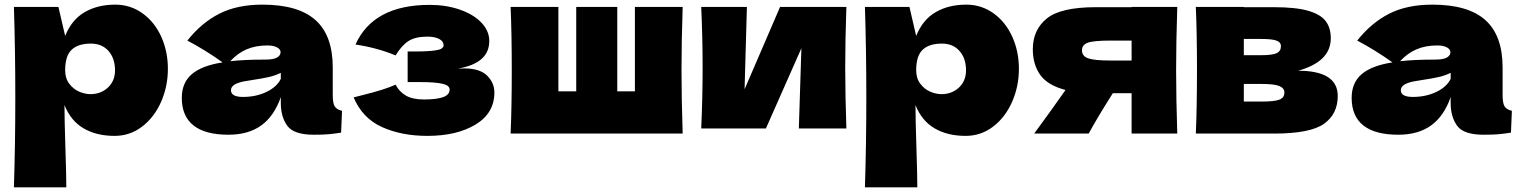

<svg xmlns="http://www.w3.org/2000/svg" viewBox="-20 -576 6560 828"><path d="M704 -279Q704 -204 675 -137.5Q646 -71 593.5 -30.5Q541 10 474 10Q396 10 340.5 -22.5Q285 -55 258 -123Q258 -66 262 60Q266 182 266 232H40Q46 46 46 -157Q46 -360 40 -546H232L261 -421Q289 -491 345 -523.5Q401 -556 477 -556Q542 -556 594 -519Q646 -482 675 -418.5Q704 -355 704 -279ZM476 -273Q476 -324 448 -356Q420 -388 372 -388Q317 -388 289 -361.5Q261 -335 261 -273Q261 -238 279 -214.5Q297 -191 322 -180.5Q347 -170 370 -170Q415 -170 445.5 -198.5Q476 -227 476 -273Z M1415 -166Q1415 -132 1423 -118Q1431 -104 1455 -98L1451 -4Q1419 1 1395.5 3Q1372 5 1333 5Q1247 5 1219 -33.5Q1191 -72 1191 -132V-157Q1162 -75 1106.5 -35Q1051 5 965 5Q865 5 814.5 -35Q764 -75 764 -154Q764 -219 807 -256Q850 -293 940 -307Q864 -361 788 -401Q848 -477 925 -516.5Q1002 -556 1112 -556Q1266 -556 1340.5 -489.5Q1415 -423 1415 -285ZM973 -312Q1033 -319 1123 -319Q1160 -319 1175 -328Q1190 -337 1190 -351Q1190 -363 1175 -371.5Q1160 -380 1133 -380Q1082 -380 1043 -363Q1004 -346 973 -312ZM1191 -236V-262Q1167 -250 1138 -243.5Q1109 -237 1068 -231L1032 -225Q976 -214 976 -187Q976 -158 1028 -158Q1084 -158 1129 -179.5Q1174 -201 1191 -236Z M1982 -281Q2049 -281 2080.5 -250Q2112 -219 2112 -177Q2112 -88 2031 -39Q1950 10 1823 10Q1712 10 1627.5 -28Q1543 -66 1505 -156L1548 -167Q1641 -190 1686 -211Q1702 -180 1731 -163.5Q1760 -147 1808 -147Q1862 -147 1890.5 -157Q1919 -167 1919 -190Q1919 -208 1887 -215Q1855 -222 1795 -222H1738V-354H1772Q1827 -354 1860 -359Q1893 -364 1893 -381Q1893 -398 1874 -408Q1855 -418 1823 -418Q1771 -418 1741.5 -399Q1712 -380 1686 -337Q1607 -370 1513 -384Q1590 -555 1833 -555Q1904 -555 1963 -534.5Q2022 -514 2056 -478.5Q2090 -443 2090 -399Q2090 -303 1954 -280Q1964 -281 1982 -281Z M2924 -546Q2919 -394 2919 -273Q2919 -152 2924 0H2182Q2187 -114 2187 -273Q2187 -432 2182 -546H2388V-182H2465V-546H2642V-182H2718V-546Z M3630 -546Q3625 -401 3625 -284Q3625 -169 3630 -22H3425L3436 -368L3283 -22H3004Q3010 -154 3010 -284Q3010 -416 3004 -546H3201L3191 -191L3344 -546Z M4374 -279Q4374 -204 4345 -137.5Q4316 -71 4263.5 -30.5Q4211 10 4144 10Q4066 10 4010.5 -22.5Q3955 -55 3928 -123Q3928 -66 3932 60Q3936 182 3936 232H3710Q3716 46 3716 -157Q3716 -360 3710 -546H3902L3931 -421Q3959 -491 4015 -523.5Q4071 -556 4147 -556Q4212 -556 4264 -519Q4316 -482 4345 -418.5Q4374 -355 4374 -279ZM4146 -273Q4146 -324 4118 -356Q4090 -388 4042 -388Q3987 -388 3959 -361.5Q3931 -335 3931 -273Q3931 -238 3949 -214.5Q3967 -191 3992 -180.5Q4017 -170 4040 -170Q4085 -170 4115.5 -198.5Q4146 -227 4146 -273Z M5057 -546Q5052 -394 5052 -273Q5052 -152 5057 0H4860V-174H4779Q4710 -65 4675 0H4440Q4520 -109 4575 -188Q4498 -208 4466 -253Q4434 -298 4434 -364Q4434 -447 4494 -496Q4554 -545 4706 -545H4860V-546ZM4860 -315V-401H4770Q4697 -401 4671.5 -392Q4646 -383 4646 -359Q4646 -334 4672.5 -324.5Q4699 -315 4770 -315Z M5749 -162Q5749 -84 5689.5 -42Q5630 0 5475 0H5137Q5142 -114 5142 -273Q5142 -432 5137 -546H5344V-545H5474Q5568 -545 5621.5 -529.5Q5675 -514 5697 -485Q5719 -456 5719 -411Q5719 -310 5578 -271Q5749 -271 5749 -162ZM5344 -408V-338H5420Q5466 -338 5485 -346.5Q5504 -355 5504 -377Q5504 -394 5484.5 -401Q5465 -408 5420 -408ZM5420 -138Q5477 -138 5498 -146.5Q5519 -155 5519 -177Q5519 -196 5497 -205Q5475 -214 5420 -214H5344V-138Z M6460 -166Q6460 -132 6468 -118Q6476 -104 6500 -98L6496 -4Q6464 1 6440.5 3Q6417 5 6378 5Q6292 5 6264 -33.5Q6236 -72 6236 -132V-157Q6207 -75 6151.5 -35Q6096 5 6010 5Q5910 5 5859.5 -35Q5809 -75 5809 -154Q5809 -219 5852 -256Q5895 -293 5985 -307Q5909 -361 5833 -401Q5893 -477 5970 -516.5Q6047 -556 6157 -556Q6311 -556 6385.5 -489.5Q6460 -423 6460 -285ZM6018 -312Q6078 -319 6168 -319Q6205 -319 6220 -328Q6235 -337 6235 -351Q6235 -363 6220 -371.5Q6205 -380 6178 -380Q6127 -380 6088 -363Q6049 -346 6018 -312ZM6236 -236V-262Q6212 -250 6183 -243.5Q6154 -237 6113 -231L6077 -225Q6021 -214 6021 -187Q6021 -158 6073 -158Q6129 -158 6174 -179.5Q6219 -201 6236 -236Z"/></svg>

Font: Mantou Sans
Style: Regular
Weight: 400
Designer: Mant0u / artakana
Foundry: Mant0u / artakana
Version: Version 1.001;October 22, 2023;FontCreator 14.0.0.2901 64-bi